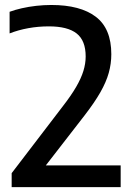

<svg xmlns="http://www.w3.org/2000/svg" viewBox="-20 -770 546 790"><path d="M28 0V-57.5L237.5 -331.5Q272.5 -376.5 293.2 -412.2Q314 -448 323.2 -478.2Q332.5 -508.5 332.5 -537.5Q332.5 -603 295.5 -632.2Q258.5 -661.5 181 -661.5Q137.5 -661.5 96.2 -654Q55 -646.5 19.5 -632.5V-721.5Q41 -729.5 69.5 -736Q98 -742.5 129.2 -746Q160.5 -749.5 191 -749.5Q310.5 -749.5 374.2 -701Q438 -652.5 438 -547Q438 -508 427.5 -470.2Q417 -432.5 392.8 -390Q368.5 -347.5 327.5 -294.5L146.5 -61L140.5 -89.5H476.5V0Z"/></svg>

Font: Encode Sans SC Condensed Thin Medium
Style: Regular
Weight: 500
Version: Version 3.002